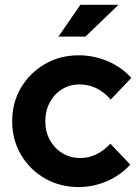

<svg xmlns="http://www.w3.org/2000/svg" viewBox="-20 -758 572 788"><path d="M302.9 9.7Q226.1 9.7 164.2 -25.9Q102.3 -61.4 66.1 -122.9Q30 -184.4 30 -260.3Q30 -336.9 66.1 -397.9Q102.3 -458.9 164.2 -495Q226.1 -531 302.9 -531Q365 -531 421.7 -507Q478.5 -482.9 518.9 -438.4L434.7 -349.4Q406.1 -381.4 374.4 -396.5Q342.7 -411.5 306 -411.5Q266.5 -411.5 234.6 -391.7Q202.8 -372 184.4 -337.8Q165.9 -303.6 165.9 -260.3Q165.9 -217.7 184.7 -183.4Q203.5 -149.1 236.2 -129.3Q268.9 -109.5 309.2 -109.5Q378.3 -109.5 433 -168.2L514.8 -82.4Q474.8 -38.7 419 -14.5Q363.3 9.7 302.9 9.7ZM220 -607.9 309.7 -738.2H466.2L330.8 -607.9Z"/></svg>

Font: Red Hat Display VF
Style: Regular
Weight: 300
Designer: Pentagram, MCKL
Foundry: Pentagram, MCKL
Version: Version 1.023